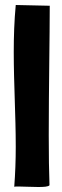

<svg xmlns="http://www.w3.org/2000/svg" viewBox="-20 -747 248 768"><path d="M37 0C40 -1 46 -1 53 -1C73 -1 105 1 132 1C155 1 173 0 178 -6C176 -56 175 -127 175 -207C175 -387 179 -610 179 -724L43 -727C37 -664 35 -601 35 -538C35 -412 43 -285 43 -160C43 -106 41 -53 37 0Z"/></svg>

Font: HEYCLAY
Style: Regular
Weight: 400
Designer: Marcelo Magalhaes
Foundry: Marcelo Magalhães
Version: Version 1.300;hotconv 1.0.109;makeotfexe 2.5.65596